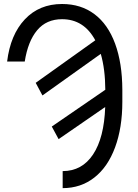

<svg xmlns="http://www.w3.org/2000/svg" viewBox="-20 -741 698 974"><path d="M463.4 -536.6Q405.8 -643.6 294.9 -643.6Q215.3 -643.6 168.5 -587.6Q121.6 -531.7 105.5 -428.7H16.1Q32.7 -564.9 106 -642.8Q179.2 -720.7 294.9 -720.7Q390.6 -720.7 459.2 -669.2Q527.8 -617.7 564 -519.3Q600.1 -420.9 600.6 -285.6V-224.6Q600.6 -92.8 563.7 6.8Q526.9 106.4 458.3 159.9Q389.6 213.4 297.9 213.4V127Q396 127 452.1 42.5Q508.3 -42 513.7 -198.2L277.3 -35.2L242.7 -99.1L514.2 -285.6Q513.7 -390.1 491.2 -467.8L195.3 -256.8L161.1 -320.8Z"/></svg>

Font: Roboto Condensed
Style: Regular
Weight: 400
Designer: Google
Version: Version 2.001047; 2015